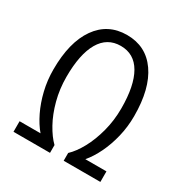

<svg xmlns="http://www.w3.org/2000/svg" viewBox="-164 -832 920 961"><g transform="rotate(30 296.5 -352.0)"><path d="M46 0V-61H167Q138 -95 114.5 -143.5Q91 -192 77 -250Q63 -308 63 -370Q63 -528 125 -616Q187 -704 297 -704Q407 -704 468.5 -616Q530 -528 530 -370Q530 -308 516 -250Q502 -192 478.5 -143.5Q455 -95 426 -61H548V0H336V-45Q367 -74 394 -123.5Q421 -173 438 -237Q455 -301 455 -371Q455 -502 415 -571.5Q375 -641 297 -641Q219 -641 178.5 -571.5Q138 -502 138 -371Q138 -301 155 -237Q172 -173 199.5 -123.5Q227 -74 257 -45V0Z"/></g></svg>

Font: Ubuntu Sans Condensed
Style: Regular
Weight: 400
Width: 3
Designer: Dalton Maag Ltd
Foundry: Dalton Maag Ltd
Version: Version 1.006; ttfautohint (v1.8.4.7-5d5b)